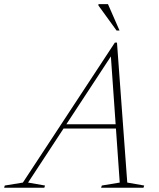

<svg xmlns="http://www.w3.org/2000/svg" viewBox="-82 -886 752 906"><path d="M204.5 -279.5 212 -299.5H485L478 -279.5ZM518.5 -24.5 598.5 -10.5 595 0H395L398.5 -10.5L483 -24.5L440 -637H452.5L50.5 -24.5L130.5 -10.5L127 0H-62.5L-59.5 -10.5L26 -24.5L460 -685H470ZM482 -742H468L382.5 -860V-866.5H427.5Z"/></svg>

Font: Newsreader 24pt ExtraLight
Style: Italic
Weight: 250
Italic angle: -17°
Designer: Hugues Gentile
Foundry: Production Type
Version: Version 1.003